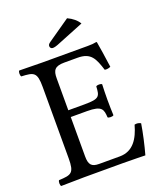

<svg xmlns="http://www.w3.org/2000/svg" viewBox="-149 -916 856 1014"><g transform="rotate(-20 278.5 -409.0)"><path d="M350 -820 226 -734C213 -725 211 -720 211 -713C211 -705 217 -698 226 -698C235 -698 247 -701 268 -710L412 -768C399.3 -789.3 378.6 -806.7 350 -820ZM281 -361H190V-541C190 -585 202 -605 256 -605H331C406 -605 422 -565 444 -496C456.4 -494.2 467.2 -496.3 477 -501C472 -542 457 -638 455 -646C455 -648 454 -649 451 -649C434 -646 426 -645 402 -645H147C116.5 -645 58 -646 18 -647C12 -641 12 -620 18 -614C88 -611 105 -606 105 -523V-122C105 -39 88 -34 18 -31C12 -25 12 -4 18 2C55 1 115 0 148 0H363C411 0 491 2 491 2C505 -48 520 -114 528 -165C517.6 -171 506.1 -173.2 493 -170C473 -98 438 -39 362 -39H246C204 -39 190 -55 190 -102V-323H281C366 -323 369 -300 372 -255C378 -249 399 -249 405 -255C404 -281 403 -308.7 403 -343C403 -371 404 -405 405 -429C399 -435 378 -435 372 -429C369 -374 366 -361 281 -361Z"/></g></svg>

Font: Libertinus Serif
Style: Regular
Weight: 400
Designer: Philipp H. Poll
Foundry: Khaled Hosny
Version: Version 6.2